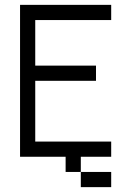

<svg xmlns="http://www.w3.org/2000/svg" viewBox="-20 -645 540 790"><path d="M437.5 -562.5H125V-375H375V-312.5H125V-62.5H437.5V0H312.5V62.5H250V0H62.5V-625H437.5ZM312.5 62.5H437.5V125H312.5Z"/></svg>

Font: ChillBitmapSE 16px
Style: Regular
Weight: 400
Designer: Designed by Warren2060
Foundry: ChillType
Version: Version 1.000